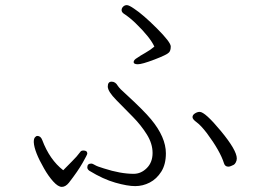

<svg xmlns="http://www.w3.org/2000/svg" viewBox="-20 -730 1040 750"><path d="M583 -548Q566 -585 509 -640Q485 -663 463 -677Q455 -683 455 -690.5Q455 -698 461 -704Q467 -710 475.5 -710Q484 -710 504 -696Q539 -673 593 -619Q647 -565 647 -548.5Q647 -532 640 -525Q632 -516 583.5 -497.5Q535 -479 518.5 -479Q502 -479 502 -487.5Q502 -496 516 -504Q527 -512 547.5 -523.5Q568 -535 583 -548ZM440 -395Q448 -383 470 -364Q542 -298 570 -264Q628 -194 628 -131Q628 -88 610 -59.5Q592 -31 565 -17Q538 -3 508 -3Q478 -3 430.5 -16.5Q383 -30 329 -63Q321 -69 321 -76Q321 -91 336 -91Q342 -91 350.5 -85.5Q359 -80 386 -72Q451 -51 502 -51Q531 -51 553.5 -73.5Q576 -96 576 -132.5Q576 -169 553.5 -205Q531 -241 499.5 -273Q468 -305 434.5 -339Q401 -373 401 -392Q401 -411 416 -411Q431 -411 440 -395ZM872 -79Q859 -79 855 -92Q840 -140 788 -210Q764 -241 748 -252.5Q732 -264 732 -272.5Q732 -281 741.5 -287Q751 -293 760 -293Q781 -293 843 -218Q905 -143 905 -111Q905 -103 901 -95.5Q897 -88 892.5 -86Q888 -84 882.5 -81.5Q877 -79 872 -79ZM306 -142Q321 -142 321 -130Q321 -126 302.5 -93.5Q284 -61 249 -16Q236 0 221.5 0Q207 0 188 -21Q169 -42 152 -72Q114 -138 112 -174V-177Q112 -188 116.5 -193.5Q121 -199 126 -199Q139 -199 145 -183Q174 -106 227 -65Q243 -82 261.5 -100Q280 -118 294 -137Q297 -142 306 -142Z"/></svg>

Font: LXGW WenKai Lite Light
Style: Regular
Weight: 300
Designer: LXGW / Fontworks Inc.
Foundry: LXGW / Fontworks Inc.
Version: Version 1.511; March 25, 2025